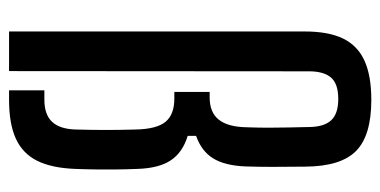

<svg xmlns="http://www.w3.org/2000/svg" viewBox="-228 -612 840 424"><g transform="rotate(90 192.0 -400.0)"><path d="M49.5 0V-653Q49.5 -705.5 65.2 -737.8Q81 -770 114.2 -785Q147.5 -800 200.5 -800Q279.5 -800 313.5 -766.2Q347.5 -732.5 348 -654Q348.5 -613 348.5 -581.8Q348.5 -550.5 347.5 -521Q345.5 -476.5 329.8 -450.8Q314 -425 280 -413V-394.5Q316.5 -383.5 334 -357.2Q351.5 -331 353 -283.5Q354 -259 354.2 -237Q354.5 -215 354.2 -193Q354 -171 353 -146Q351 -94 335 -62Q319 -30 286.2 -15Q253.5 0 200.5 0H179.5V-78H200.5Q233 -78 249 -95Q265 -112 266 -147Q267 -182 267 -213.5Q267 -245 266 -280Q265 -326 249 -345.5Q233 -365 197.5 -365H183V-443H195Q228 -443 244 -462.8Q260 -482.5 261 -523Q262 -550.5 262 -572Q262 -593.5 261.5 -615Q261 -636.5 260.5 -663.5Q260 -696 245.5 -711.5Q231 -727 198.5 -727Q166 -727 152 -711.8Q138 -696.5 137.5 -664.5L137 0Z"/></g></svg>

Font: Big Shoulders Display Thin SemiBold
Style: Regular
Weight: 600
Version: Version 2.002